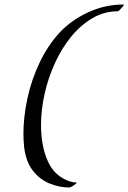

<svg xmlns="http://www.w3.org/2000/svg" viewBox="-20 -778 570 852"><path d="M287 54Q244 54 200.5 36.5Q157 19 126 -20.5Q95 -60 87 -126Q84 -155 84 -186Q84 -259 101.5 -340.5Q119 -422 155 -498.5Q191 -575 245 -634Q298 -690 372.5 -724Q447 -758 529 -758Q532 -758 526 -750.5Q520 -743 513 -735.5Q506 -728 503 -728Q443 -728 390.5 -697.5Q338 -667 296 -615.5Q254 -564 224 -498.5Q194 -433 178 -362Q162 -291 162 -223Q162 -178 169.5 -137Q177 -96 193 -61Q213 -18 247.5 6Q282 30 319 32Q323 32 316.5 37.5Q310 43 301 48.5Q292 54 287 54Z"/></svg>

Font: Tapestry
Style: Regular
Weight: 400
Designer: Robert E. Leuschke
Foundry: Robert E. Leuschke
Version: Version 1.010; ttfautohint (v1.8.4.7-5d5b)